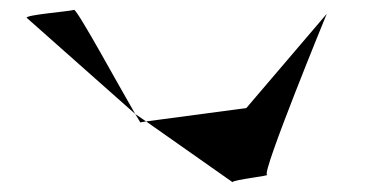

<svg xmlns="http://www.w3.org/2000/svg" viewBox="-20 -582 741 389"><path d="M34 -546 254 -351C223 -404 136 -564 130 -562C122 -559 32 -552 34 -546ZM254 -351C260 -341 264 -335 264 -334L276 -336ZM276 -336 451 -213C453 -218 529 -226 521 -228C509 -230 642 -554 642 -554L479 -363Z"/></svg>

Font: Ampere
Style: SCSuExt
Weight: 400
Version: Version 1